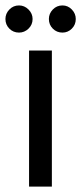

<svg xmlns="http://www.w3.org/2000/svg" viewBox="-38 -687 299 707"><path d="M69 0V-501H153V0ZM32 -567Q11 -567 -3.5 -581.5Q-18 -596 -18 -617Q-18 -637 -3.5 -652Q11 -667 32 -667Q52 -667 67 -652Q82 -637 82 -617Q82 -596 67 -581.5Q52 -567 32 -567ZM192 -567Q171 -567 156.5 -581.5Q142 -596 142 -617Q142 -637 156.5 -652Q171 -667 192 -667Q212 -667 226.5 -652Q241 -637 241 -617Q241 -596 226.5 -581.5Q212 -567 192 -567Z"/></svg>

Font: DM Sans 18pt
Style: Regular
Weight: 400
Designer: Colophon Foundry, Jonny Pinhorn
Foundry: Colophon Foundry
Version: Version 4.004;gftools[0.9.30]